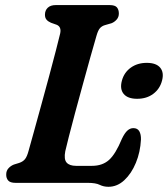

<svg xmlns="http://www.w3.org/2000/svg" viewBox="-20 -720 661 756"><path d="M325.5 0H41.5Q20 0 12 -9.5Q4 -19 4.5 -33.5Q4.5 -47.5 13.2 -57.2Q22 -67 34.5 -72L55.5 -78.5Q70.5 -83.5 78.5 -93.5Q86.5 -103.5 92.5 -126Q99.5 -150.5 112.5 -197.8Q125.5 -245 141.5 -303Q157.5 -361 173 -418.5Q188.5 -476 200.2 -521.5Q212 -567 217 -588.5Q222.5 -614.5 203 -622.5L180.5 -630.5Q169 -635.5 163 -642.8Q157 -650 157 -662Q157 -679 168 -689.5Q179 -700 199.5 -700H411.5Q433 -700 440.5 -690.8Q448 -681.5 448 -667Q448 -652.5 439.2 -642.8Q430.5 -633 419 -628.5L393 -621Q381 -617.5 373.5 -609Q366 -600.5 360 -579.5Q350 -546 335.8 -494.8Q321.5 -443.5 305.8 -386.2Q290 -329 275.5 -275Q261 -221 250.8 -180.8Q240.5 -140.5 237 -124.5Q231 -93 242.2 -80Q253.5 -67 279.5 -67H342.5Q383 -67 409 -90Q435 -113 460 -173.5Q471 -196.5 481.8 -206Q492.5 -215.5 505 -215.5Q521.5 -215.5 528.5 -203.2Q535.5 -191 535 -170.5Q532.5 -121 515 -78.8Q497.5 -36.5 469.5 -10.5Q441.5 15.5 407 15.5Q388 15.5 372.5 7.8Q357 0 325.5 0ZM520 -331Q483 -331 467 -350.2Q451 -369.5 460 -402.5Q468.5 -434.5 494.8 -453.5Q521 -472.5 558 -472.5Q595 -472.5 610.8 -453.5Q626.5 -434.5 618 -402.5Q609.5 -370 583.5 -350.5Q557.5 -331 520 -331Z"/></svg>

Font: Fraunces 72pt SuperSoft SemiBold
Style: Italic
Weight: 600
Italic angle: -16°
Version: Version 1.000;[b76b70a41]